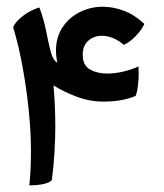

<svg xmlns="http://www.w3.org/2000/svg" viewBox="-20 -552 494 578"><path d="M68.4 6.3Q70.8 -17.6 72 -43.9Q73.2 -70.3 73.2 -97.7Q73.2 -151.9 66.7 -217.8Q60.1 -283.7 48.1 -349.9Q36.1 -416 19.5 -470.2Q26.9 -486.8 48.8 -503.9Q70.8 -521 97.7 -529.3Q97.7 -528.8 97.9 -528.8Q98.1 -528.8 98.1 -528.3Q98.1 -528.8 98.4 -528.8Q98.6 -528.8 98.6 -529.3Q112.3 -492.7 119.1 -457.5Q126 -422.4 132.6 -396.7Q139.2 -371.1 152.3 -363.3Q149.9 -377 149.2 -385Q148.4 -393.1 148.4 -398.4Q148.4 -439.9 168.2 -469.7Q188 -499.5 220.2 -515.6Q252.4 -531.7 289.6 -531.7Q321.3 -531.7 353.8 -519.3Q386.2 -506.8 414.6 -480Q407.2 -462.9 388.7 -443.6Q370.1 -424.3 352.5 -417Q336.4 -431.2 319.6 -437.7Q302.7 -444.3 287.1 -444.3Q262.7 -444.3 245.8 -429.4Q229 -414.6 229 -387.2Q229 -355.5 250.7 -343Q272.5 -330.6 302.2 -330.6Q327.1 -330.6 353 -336.9Q378.9 -343.3 397 -352.1Q397.5 -346.2 397.5 -329.1Q397.5 -315.4 395.5 -296.1Q393.6 -276.9 388.2 -263.2Q367.7 -254.4 342.5 -250.2Q317.4 -246.1 291.5 -246.1Q249 -246.1 209.2 -261.5Q169.4 -276.9 141.1 -294.9Q143.6 -266.6 145 -235.8Q146.5 -205.1 146.5 -168Q146.5 -136.7 144 -94Q141.6 -51.3 136.2 -10.7Q131.8 -3.9 118.4 0Q105 3.9 90.6 5.1Q76.2 6.3 68.4 6.3Z"/></svg>

Font: Harmattan
Style: Bold
Weight: 700
Designer: George W. Nuss III and SIL International
Foundry: SIL International
Version: Version 4.000